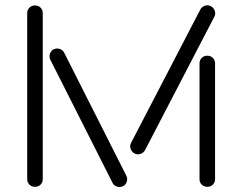

<svg xmlns="http://www.w3.org/2000/svg" viewBox="-20 -691 934 741"><path d="M753 -654Q759 -665 771 -669Q783 -673 794 -667Q805 -661 809 -649Q813 -637 807 -626L540 -112Q534 -101 522 -97Q510 -93 499 -99Q488 -105 484 -117Q480 -129 486 -140ZM810 0Q810 13 801.5 21.5Q793 30 780 30Q767 30 758.5 21.5Q750 13 750 0V-446Q750 -459 758.5 -467.5Q767 -476 780 -476Q793 -476 801.5 -467.5Q810 -459 810 -446ZM174 -461Q169 -472 173 -484Q177 -496 188 -501Q199 -506 211 -502Q223 -498 228 -487L468 -12Q473 -1 469 11Q465 23 454 28Q443 33 431 29Q419 25 414 14ZM145 0Q145 13 136.5 21.5Q128 30 115 30Q102 30 93.5 21.5Q85 13 85 0V-640Q85 -653 93.5 -661.5Q102 -670 115 -670Q128 -670 136.5 -661.5Q145 -653 145 -640Z"/></svg>

Font: Beon
Style: Medium
Weight: 500
Designer: BSozoo
Foundry: BSozoo
Version: Version 001.000